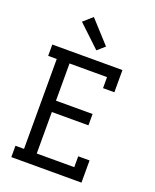

<svg xmlns="http://www.w3.org/2000/svg" viewBox="-175 -1080 951 1178"><g transform="rotate(20 300.0 -490.5)"><path d="M47 0V-74H103V-661H47V-735H505V-590H431V-662H186V-419H425V-345H186V-74H431V-145H505V0ZM313 -794 170 -929 229 -981 361 -836Z"/></g></svg>

Font: Iosevka Etoile
Style: Regular
Weight: 400
Designer: Belleve Invis
Foundry: Belleve Invis
Version: Version 33.2.4